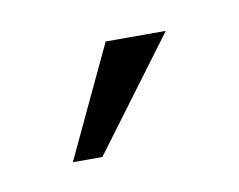

<svg xmlns="http://www.w3.org/2000/svg" viewBox="-31 -691 215 173"><g transform="rotate(-10 76.5 -604.0)"><path d="M128 -655 52 -553H25L73 -655Z"/></g></svg>

Font: Tajawal Light
Style: Regular
Weight: 300
Designer: Boutros Fonts
Foundry: Created by Boutros International 2017
Version: Version 1.700